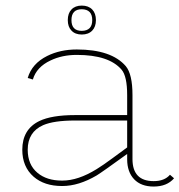

<svg xmlns="http://www.w3.org/2000/svg" viewBox="-20 -668 645 690"><path d="M437 -234.9H249.5Q173.8 -234.9 135.3 -218.3Q79.6 -193.8 79.6 -129.9Q79.6 -76.2 114.7 -46.9Q147.9 -19 202.6 -19H204.1Q260.7 -19 327.1 -60.1Q350.1 -74.2 383.8 -99.1Q431.6 -134.8 437 -138.2ZM605.5 -27.3Q580.1 2.4 532.2 2.4Q486.8 2.4 461.9 -23.9Q437 -50.3 437 -95.7V-114.7Q344.7 -47.9 327.6 -37.6Q262.7 0.5 204.1 0.5H202.6Q139.6 0.5 101.1 -32.7Q60.1 -68.4 60.1 -129.9Q60.1 -203.1 121.1 -232.9Q165.5 -254.4 249.5 -254.4H437V-326.2Q437 -394 417 -417.5Q371.6 -470.7 255.9 -470.7Q203.1 -470.7 161.6 -450.7Q111.3 -427.2 98.1 -382.3L79.6 -387.7Q94.7 -439.5 149.4 -466.8Q196.3 -490.2 255.9 -490.2Q380.4 -490.2 432.1 -430.2Q456.1 -401.4 456.1 -326.2V-95.7Q456.5 -17.1 532.2 -17.1Q571.3 -17.1 590.8 -40ZM273.9 -557.1Q311.5 -557.6 311.5 -595.7Q311.5 -634.3 273.9 -634.8Q236.8 -634.8 236.8 -595.7Q236.8 -557.1 273.9 -557.1ZM236.8 -633.8Q250 -647.9 273.9 -647.9Q297.9 -647.9 311.5 -633.8Q324.7 -620.1 324.7 -595.7Q324.7 -571.8 311.5 -558.1Q297.9 -543.9 273.9 -543.9Q250 -543.9 236.8 -558.1Q223.6 -571.8 223.6 -595.7Q223.6 -620.1 236.8 -633.8Z"/></svg>

Font: Fortheenas_01
Style: Regular
Weight: 100
Designer: Situjuh Nazara
Version: Version 1.10 September 8, 2014